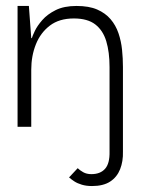

<svg xmlns="http://www.w3.org/2000/svg" viewBox="-20 -426 509 645"><path d="M289 199Q270 199 255 194.5Q240 190 230 183.5Q220 177 212 170L241 139Q248 146 259.5 152.5Q271 159 287 159Q317 159 333 141Q349 123 348 83V-29H393V83Q394 116 383.5 142.5Q373 169 350 184Q327 199 289 199ZM39 0V-406H77L85 -298H87Q89 -305 97 -322Q105 -339 122 -358.5Q139 -378 167 -392Q195 -406 237 -406Q279 -406 306.5 -394Q334 -382 351.5 -361.5Q369 -341 378 -314.5Q387 -288 390 -259Q393 -230 393 -201V0H348V-201Q348 -251 337 -287.5Q326 -324 300 -344Q274 -364 228 -364Q179 -364 147.5 -340Q116 -316 100.5 -277Q85 -238 85 -192V0Z"/></svg>

Font: Darker Grotesque Light
Style: Regular
Weight: 400
Version: Version 1.000;gftools[0.9.28]